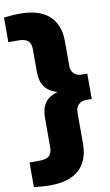

<svg xmlns="http://www.w3.org/2000/svg" viewBox="-123 -871 660 1154"><g transform="rotate(-10 207.0 -294.0)"><path d="M86.5 230Q57.5 230 33 228Q8.5 226 -12.5 223.5V73H50.5Q87.5 73 106.5 57.8Q125.5 42.5 125.5 4.5V-178Q125.5 -231.5 149.8 -266Q174 -300.5 226.5 -315Q174 -330 149.8 -364.5Q125.5 -399 125.5 -452.5V-592.5Q125.5 -630.5 106.5 -645.8Q87.5 -661 50.5 -661H-12.5V-811.5Q8.5 -814 33 -816Q57.5 -818 86.5 -818Q204 -818 263.8 -763.5Q323.5 -709 323.5 -606.5V-458Q323.5 -427 341.2 -409.8Q359 -392.5 389 -392.5H422V-238H389Q359 -238 341.2 -220.5Q323.5 -203 323.5 -172V18.5Q323.5 121 263.8 175.5Q204 230 86.5 230Z"/></g></svg>

Font: Encode Sans Expanded ExtraBold
Style: Regular
Weight: 800
Width: 7
Designer: Multiple Designers
Foundry: Impallari Type
Version: Version 3.000; ttfautohint (v1.8.3) -l 8 -r 50 -G 200 -x 14 